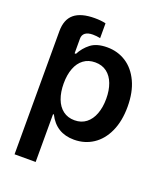

<svg xmlns="http://www.w3.org/2000/svg" viewBox="-155 -768 910 1069"><g transform="rotate(20 299.5 -233.5)"><path d="M220.7 -666Q258.8 -666 286.1 -659.2V-571.3Q264.2 -576.2 242.2 -576.2Q212.9 -576.2 197.3 -564.5Q181.6 -552.7 181.6 -530.3V-443.4H189.5Q209.5 -482.4 244.6 -509.8Q279.8 -537.1 341.8 -537.1Q403.8 -537.1 453.4 -505.4Q502.9 -473.6 531.7 -412.1Q560.5 -350.6 560.5 -264.6Q560.5 -179.2 532.2 -117.2Q503.9 -55.2 454.3 -22.7Q404.8 9.8 341.8 9.8Q236.3 9.8 189.5 -84H184.6V199.2H59.6V-530.3Q59.6 -599.6 99.6 -632.8Q139.6 -666 220.7 -666ZM307.6 -92.8Q347.7 -92.8 376 -114.7Q404.3 -136.7 418.9 -175.8Q433.6 -214.8 433.6 -265.6Q433.6 -315.4 419.2 -354Q404.8 -392.6 376.5 -414.1Q348.1 -435.5 307.6 -435.5Q267.6 -435.5 239.3 -414.6Q210.9 -393.6 196.3 -355.2Q181.6 -316.9 181.6 -265.6Q181.6 -213.9 196.3 -174.8Q210.9 -135.7 239.3 -114.3Q267.6 -92.8 307.6 -92.8Z"/></g></svg>

Font: Pretendard SemiBold
Style: Regular
Weight: 600
Designer: Base glyphs from Inter by Rasmus Andersson; Hangeul glyphs from Noto Sans CJK(Source Han Sans) by Jang Soo-young and Kan
Foundry: Kil Hyung-jin
Version: Version 1.309